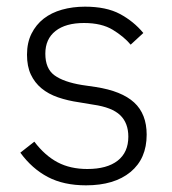

<svg xmlns="http://www.w3.org/2000/svg" viewBox="-20 -544 517 576"><path d="M238 12Q171 12 123.5 -13Q76 -38 41 -86L83 -119Q115 -77 153 -57Q191 -37 242 -37Q301 -37 333 -62Q365 -87 365 -134Q365 -175 340.5 -198.5Q316 -222 260 -230L218 -237Q183 -242 154 -252Q125 -262 104.5 -279Q84 -296 72.5 -320.5Q61 -345 61 -380Q61 -416 74.5 -443Q88 -470 111 -488Q134 -506 166 -515Q198 -524 235 -524Q299 -524 340 -502Q381 -480 410 -445L372 -410Q352 -434 318.5 -454.5Q285 -475 232 -475Q177 -475 146.5 -451Q116 -427 116 -383Q116 -338 143.5 -318Q171 -298 226 -289L267 -283Q345 -271 382.5 -236.5Q420 -202 420 -140Q420 -68 371.5 -28Q323 12 238 12Z"/></svg>

Font: IBM Plex Sans Thai Light
Style: Regular
Weight: 300
Designer: Mike Abbink, Paul van der Laan, Pieter van Rosmalen, Ben Mitchell, Mark Frömberg
Foundry: Bold Monday
Version: Version 1.2